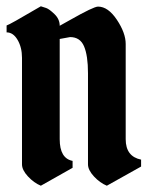

<svg xmlns="http://www.w3.org/2000/svg" viewBox="-20 -591 470 611"><path d="M50 -68V-407Q50 -440 36 -464Q22 -488 1 -488V-510Q8 -511 110 -571Q117 -569 127 -565.5Q137 -562 153.5 -546Q170 -530 170 -509Q176 -512 204 -528Q278 -570 292 -570Q324 -570 352 -528Q380 -486 380 -451V-148Q380 -93 429 -83V-61L320 0Q298 -9 279 -29.5Q260 -50 260 -68V-358Q260 -414 247.5 -443.5Q235 -473 203 -473L170 -467V-148Q170 -87 211 -79V-57L110 0Q88 -9 69 -29.5Q50 -50 50 -68Z"/></svg>

Font: Pirata One
Style: Regular
Weight: 400
Designer: Rodrigo Fuenzalida, Nicolas Massi
Foundry: Rodrigo Fuenzalida, Nicolas Massi
Version: Version 1.001